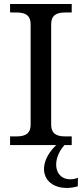

<svg xmlns="http://www.w3.org/2000/svg" viewBox="-20 -720 407 953"><path d="M234 -101V-600C234 -640 255 -658 303 -658H336V-700H30V-658H63C111 -658 132 -640 132 -600V-101C132 -61 111 -43 63 -43H30V0H259C156 99 191 213 312 213C328 213 347 210 366 205L367 163C351 168 340 170 329 170C250 170 234 74 300 0H336V-43H303C255 -43 234 -61 234 -101Z"/></svg>

Font: LT Superior Serif Medium
Style: Regular
Weight: 500
Designer: Daniel Lyons
Foundry: LyonsType
Version: Version 2.120;FEAKit 1.0